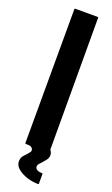

<svg xmlns="http://www.w3.org/2000/svg" viewBox="-166 -736 543 931"><g transform="rotate(20 105.0 -270.0)"><path d="M164.6 -2H48.8Q43.9 -2 43.9 -5.9L44.9 -697.3Q44.9 -700.2 48.8 -700.2H163.6Q167.5 -700.2 167.5 -697.3L168.5 -5.9Q168.5 -2 164.6 -2ZM178.2 8.3Q178.2 23.9 166.5 37.6Q157.7 48.8 146 61Q133.8 73.2 133.8 82Q133.8 92.8 144 98.6Q153.8 104 168.5 104Q172.9 104 172.9 106.4V157.7Q172.9 160.2 168.5 160.2Q142.1 160.2 112.8 151.4Q84 142.1 64.2 126Q44.4 109.9 44.4 87.4Q44.4 70.8 54.7 58.1Q63 48.3 74 36.9Q85 25.4 85 18.6Q85 10.3 78.1 3.9Q71.3 -2.4 53.7 -2Q51.8 -2 49.8 -2.9Q47.9 -3.9 47.9 -4.9L46.9 -55.2Q46.9 -57.1 50.8 -57.1Q88.4 -57.1 118.2 -47.9Q147.9 -38.6 163.1 -22.9Q178.2 -7.8 178.2 8.3Z"/></g></svg>

Font: WRV
Style: Display
Weight: 400
Designer: Will Viles x Danh Hong
Version: Version 8.001; ttfautohint (v1.8.3)